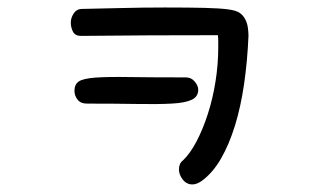

<svg xmlns="http://www.w3.org/2000/svg" viewBox="-20 -484 845 515"><path d="M197.3 -387.7Q181.6 -387.7 175.8 -398.9Q169.9 -410.2 169.9 -423.8Q169.9 -435.5 177.2 -447.3Q184.6 -459 197.3 -460Q244.1 -460.9 303.7 -462.4Q363.3 -463.9 421.9 -463.9Q488.3 -463.9 528.3 -462.9Q568.4 -461.9 590.8 -459Q613.3 -456.1 622.6 -449.7Q631.8 -443.4 637.7 -432.6Q643.6 -420.9 645 -408.7Q646.5 -396.5 646.5 -387.7Q643.6 -320.3 634.8 -259.3Q626 -198.2 610.4 -147.5Q594.7 -96.7 572.8 -58.6Q550.8 -20.5 521.5 1Q507.8 10.7 496.1 10.7Q480.5 10.7 470.2 -2.4Q460 -15.6 460 -29.3Q460 -45.9 470.7 -53.7Q490.2 -72.3 507.3 -105Q524.4 -137.7 537.6 -178.7Q550.8 -219.7 558.1 -265.6Q565.4 -311.5 565.4 -357.4Q565.4 -365.2 565.4 -373.5Q565.4 -381.8 564.5 -389.6Q473.6 -389.6 379.9 -389.2Q286.1 -388.7 197.3 -387.7ZM212.9 -206.1Q196.3 -206.1 188 -216.8Q179.7 -227.5 179.7 -240.2Q179.7 -257.8 191.4 -265.6Q203.1 -273.4 236.3 -275.9Q269.5 -278.3 327.6 -277.3Q385.7 -276.4 478.5 -276.4Q493.2 -276.4 502.4 -265.1Q511.7 -253.9 511.7 -243.2Q511.7 -224.6 494.1 -216.3Q476.6 -208 439.9 -206.1Q403.3 -204.1 346.7 -205.1Q290 -206.1 212.9 -206.1Z"/></svg>

Font: Gamja Flower
Style: Regular
Weight: 400
Designer: YoonDesign Inc.
Foundry: YoonDesign Inc.
Version: Version 3.00;build 20171102